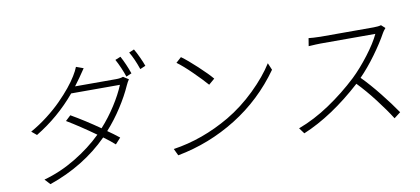

<svg xmlns="http://www.w3.org/2000/svg" viewBox="-75 -1063 3018 1381"><g transform="rotate(-10 1434.0 -372.0)"><path d="M491.8 -609H791.9Q822.8 -609 843 -616.8L882.1 -592Q871.1 -576.7 859.4 -551.1Q827.8 -479.4 776.8 -400.4Q725.9 -321.4 663.7 -252.1Q703.5 -225.1 747.5 -190L708.5 -147Q677.6 -175.1 627.1 -212Q449.6 -34.4 195.3 52.9L158.7 13.1Q280.2 -20.2 392.4 -88.1Q504.6 -155.9 589.5 -239Q475.1 -320.7 384.2 -375L421.9 -410.2Q518.5 -354.8 627.1 -279.1Q686.1 -344.1 735.3 -420.8Q784.4 -497.5 811.4 -563.9H455.3Q329.2 -413.4 161.6 -312.1L124.6 -343Q188.9 -378.9 249.1 -425.4Q309.3 -471.9 355.1 -518.3Q400.9 -564.6 434.7 -606.2Q468.4 -647.7 490.4 -683.9Q512.1 -719.1 522.4 -746.1L575.3 -726.9Q539.1 -674.7 533 -665.1Q516.7 -641.7 491.8 -609ZM810.4 -746.1 850.1 -762.1Q882.5 -702.4 907.3 -631L867.5 -614Q859 -642 842.3 -680.4Q825.6 -718.8 810.4 -746.1ZM917.3 -780.9 954.9 -796.9Q970.2 -771.3 987.9 -733Q1005.7 -694.6 1015.3 -666.9L975.5 -649.9Q948.5 -729 917.3 -780.9Z M1278.1 -683.9Q1323.2 -651.3 1389.4 -589.7Q1455.6 -528.1 1487.2 -490.1L1443.9 -453.1Q1408 -494.7 1345.7 -555.9Q1283.4 -617.2 1239.3 -649.1ZM1112.9 -41.9Q1327.4 -73.9 1528.4 -191.1Q1638.1 -255.7 1734.4 -349.4Q1830.6 -443.2 1886 -532L1907.7 -480.8Q1769.2 -285.2 1569.1 -160.3Q1369 -35.5 1136.7 8.2Z M2735.1 -660.2 2763.1 -634.9Q2745.7 -614.3 2739.7 -603Q2702.1 -534.4 2643.1 -453.8Q2584.2 -373.2 2524.9 -312.9Q2586.3 -250.7 2651.3 -169Q2716.3 -87.4 2762.1 -19.9L2715.2 16Q2672.9 -51.1 2610.4 -132.5Q2547.9 -213.8 2487.6 -275.9Q2269.2 -78.1 2057.2 9.9L2026.3 -32Q2142.8 -75.3 2256.4 -151.6Q2370 -228 2469.1 -321Q2529.8 -378.9 2592.5 -460.9Q2655.2 -543 2684.3 -605.8H2284.1Q2270.6 -605.8 2249.6 -604.8Q2228.7 -603.7 2213.1 -602.8Q2197.4 -601.9 2196.7 -601.9L2206 -659.1Q2210.6 -658 2241.3 -656.1Q2272 -654.1 2292.3 -654.1H2679.3Q2715.2 -654.1 2735.1 -660.2Z"/></g></svg>

Font: Karasuma Gothic
Style: Light Italic
Weight: 300
Italic angle: 9.39998°
Designer: Rasmus Andersson / Ryoko Nishizuka
Foundry: rsms
Version: Version 1.00